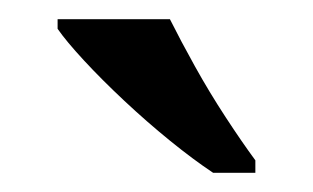

<svg xmlns="http://www.w3.org/2000/svg" viewBox="-20 -786 326 200"><path d="M202 -606Q181 -620 157 -639.5Q133 -659 109.5 -681Q86 -703 67.5 -723Q49 -743 40 -756V-766H157Q168 -744 183 -717Q198 -690 215 -664Q232 -638 246 -619V-606Z"/></svg>

Font: ET Text
Style: Regular
Weight: 470
Designer: Monotype Design Team
Foundry: Monotype Imaging Inc.
Version: Version 2.009